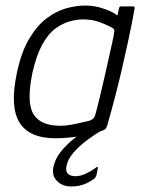

<svg xmlns="http://www.w3.org/2000/svg" viewBox="-20 -493 523 693"><path d="M180 6Q85 6 50 -51.5Q15 -109 41 -230Q57 -306 85.5 -353.5Q114 -401 148.5 -427Q183 -453 219 -463Q255 -473 288 -473Q323 -473 356.5 -461Q390 -449 404 -437L410 -465Q411 -468 413 -469Q415 -470 417 -470H460Q466 -470 466 -464Q463 -446 457 -414.5Q451 -383 442 -342Q433 -301 422 -252.5Q411 -204 397 -150Q383 -96 367 -40Q365 -34 361.5 -29Q358 -24 345 -20Q314 -9 268 -1.5Q222 6 180 6ZM198 -39Q216 -39 238 -43Q260 -47 278 -51.5Q296 -56 302 -57Q308 -59 314.5 -63.5Q321 -68 324 -79Q331 -104 339 -137.5Q347 -171 355.5 -207.5Q364 -244 371.5 -278.5Q379 -313 385 -339Q391 -365 392 -376Q394 -382 391.5 -386.5Q389 -391 381 -395Q362 -405 337 -414Q312 -423 279 -423Q258 -423 232 -416Q206 -409 180 -390Q154 -371 132.5 -332Q111 -293 97 -230Q75 -124 100.5 -81.5Q126 -39 198 -39ZM237 180Q205 180 185.5 160Q166 140 173 109Q179 80 199.5 54.5Q220 29 246.5 8Q273 -13 298 -27Q304 -30 309.5 -32Q315 -34 320 -34H351Q355 -34 355.5 -31Q356 -28 350 -24Q322 -8 294 13Q266 34 245.5 57.5Q225 81 220 106Q216 125 225 134Q234 143 252 143Q271 143 291.5 133Q312 123 325 113Q329 109 331.5 109.5Q334 110 333 114L328 140Q327 143 324.5 147Q322 151 316 155Q302 165 282.5 172.5Q263 180 237 180Z"/></svg>

Font: Glory Thin Light
Style: Italic
Weight: 300
Italic angle: -12°
Version: Version 1.011